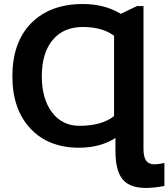

<svg xmlns="http://www.w3.org/2000/svg" viewBox="-20 -718 830 946"><path d="M687 -688V16.1Q687 55.2 700 73.5Q712.9 91.8 742.2 91.8Q759.3 91.8 790 85V198.2Q740.2 208 699.2 208Q618.2 208 583.5 165Q548.8 122.1 548.8 24.9V-38.1Q473.6 9.8 369.1 9.8Q217.8 9.8 129.4 -85.2Q41 -180.2 41 -341.8Q41 -508.3 132.8 -603Q226.6 -698.2 388.2 -698.2Q495.1 -698.2 575.2 -649.9L654.8 -688ZM371.1 -98.1Q481.4 -98.1 542 -146V-542Q483.9 -585 388.2 -585Q292.5 -585 239.3 -520.8Q186 -456.5 186 -341.8Q186 -232.4 235.8 -165Q286.6 -98.1 371.1 -98.1Z"/></svg>

Font: Libra Sans Modern
Style: Bold
Weight: 700
Foundry: Stefan Peev, Context Ltd
Version: Version 1.000